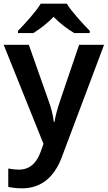

<svg xmlns="http://www.w3.org/2000/svg" viewBox="-20 -879 587 1046"><path d="M344 -859H202C175 -814 115 -749 78 -711V-699H162C197 -721 237 -751 272 -787C307 -751 349 -720 384 -699H469V-711C433 -748 371 -814 344 -859ZM0 -635 217 -95 201 -51C181 4 146 45 84 45C61 45 39 42 25 39V139C43 143 67 147 100 147C204 147 275 87 316 -21L547 -635H411L307 -329C294 -290 282 -249 277 -215H273C269 -253 259 -290 245 -329L137 -635Z"/></svg>

Font: Noto Sans Kannada UI SemiBold
Style: Regular
Weight: 600
Designer: Jelle Bosma - Monotype Design Team
Foundry: Monotype Imaging Inc.
Version: Version 2.005